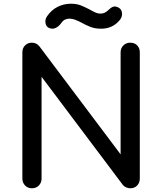

<svg xmlns="http://www.w3.org/2000/svg" viewBox="-20 -1010 870 1030"><path d="M151 0Q129 0 114.5 -15Q100 -30 100 -52V-729Q100 -752 114.5 -766.5Q129 -781 151 -781Q175 -781 191 -762L627 -182V-729Q627 -752 642 -766.5Q657 -781 679 -781Q702 -781 716 -766.5Q730 -752 730 -729V-52Q730 -30 716 -15Q702 0 679 0Q669 0 657.5 -4.5Q646 -9 639 -18L203 -598V-52Q203 -30 188.5 -15Q174 0 151 0ZM522 -856Q488 -856 463 -866.5Q438 -877 420 -887Q398 -899 382 -904.5Q366 -910 354 -910Q340 -910 329 -905Q318 -900 306 -883Q294 -867 277 -859.5Q260 -852 241 -861Q227 -868 224 -887Q221 -906 232 -922Q255 -956 288.5 -973Q322 -990 361 -990Q393 -990 417.5 -979.5Q442 -969 459 -960Q482 -947 494 -942Q506 -937 519 -937Q532 -937 542 -942Q552 -947 559 -954Q573 -968 586 -973.5Q599 -979 618 -968Q633 -959 634.5 -939Q636 -919 623 -903Q585 -856 522 -856Z"/></svg>

Font: Comfortaa
Style: Bold
Weight: 700
Designer: Johan Aakerlund
Foundry: Johan Aakerlund
Version: Version 3.104; ttfautohint (v1.8.1.43-b0c9)